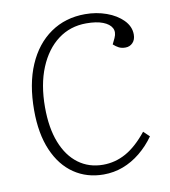

<svg xmlns="http://www.w3.org/2000/svg" viewBox="-82 -787 770 871"><g transform="rotate(-10 303.0 -351.5)"><path d="M481 -587Q493 -613 482.5 -632.5Q472 -652 442.5 -663.5Q413 -675 366 -675Q292 -675 236 -633Q180 -591 148 -514Q116 -437 116 -332Q116 -237 142.5 -169.5Q169 -102 217.5 -66Q266 -30 331 -30Q387 -30 436.5 -57.5Q486 -85 535 -146L562 -120Q533 -79 495.5 -48.5Q458 -18 415.5 -2Q373 14 326 14Q249 14 190 -26Q131 -66 98 -142.5Q65 -219 65 -327Q65 -448 102.5 -535Q140 -622 208.5 -669.5Q277 -717 368 -717Q420 -717 466 -700.5Q512 -684 541 -654.5Q570 -625 570 -588Q570 -564 556.5 -550Q543 -536 523 -536Q505 -536 492.5 -542.5Q480 -549 468 -560Z"/></g></svg>

Font: Literata 18pt ExtraLight
Style: Italic
Weight: 250
Italic angle: -2°
Designer: Latin by Veronika Burian and Jose Scaglione. Greek by Irene Vlachou. Cyrillic by Vera Evstafieva
Foundry: TypeTogether
Version: Version 3.103;gftools[0.9.29]